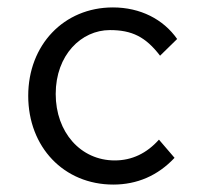

<svg xmlns="http://www.w3.org/2000/svg" viewBox="-20 -486 540 517"><path d="M285 11C349 11 405 -13 450 -61L408 -110C375 -73 335 -54 289 -54C197 -54 130 -130 130 -233C130 -338 199 -405 276 -405C335 -405 372 -387 411 -336L457 -381C420 -434 358 -466 284 -466C152 -466 56 -365 56 -228C56 -90 152 11 285 11Z"/></svg>

Font: Inconsolata Thin
Style: Regular
Weight: 100
Monospace: yes
Designer: Raph Levien, Cyreal, Brenton Simpson
Foundry: Raph Levien, Cyreal, Google
Version: Version 3.100